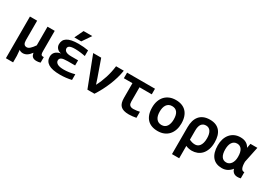

<svg xmlns="http://www.w3.org/2000/svg" viewBox="7 -1630 3835 2753"><g transform="rotate(30 1924.5 -253.0)"><path d="M185.1 -496.1V-173.8Q185.1 -133.8 199.2 -112.3Q213.4 -90.8 245.1 -90.8Q270 -90.8 297.4 -115.5Q324.7 -140.1 356.9 -187V-496.1H476.1V-162.1Q476.1 -144.5 477.3 -131.3Q478.5 -118.2 482.7 -109.4Q486.8 -100.6 494.1 -96.2Q501.5 -91.8 514.2 -91.8H528.8V0Q508.8 5.4 494.6 7.6Q480.5 9.8 463.9 9.8Q440.9 9.8 424.6 4.6Q408.2 -0.5 397 -10.7Q385.7 -21 379.2 -36.4Q372.6 -51.8 369.1 -71.8Q310.1 11.2 239.3 11.2Q219.2 11.2 202.6 5.1Q186 -1 177.2 -10.7L185.1 85.9V193.8H65.9V-496.1Z M1030.3 -398.9Q1014.6 -401.9 995.4 -405.3Q976.1 -408.7 954.8 -411.4Q933.6 -414.1 909.9 -416Q886.2 -418 861.8 -418Q828.6 -418 806.4 -414.3Q784.2 -410.6 771 -403.1Q757.8 -395.5 752.2 -385.3Q746.6 -375 746.6 -362.8Q746.6 -349.6 753.4 -337.2Q760.3 -324.7 774.2 -315.7Q788.1 -306.6 810.5 -302Q833 -297.4 864.3 -297.4H977.5V-212.4H856.4Q815.9 -211.9 791.7 -208.5Q767.6 -205.1 752.7 -197Q737.8 -189 731.7 -177.2Q725.6 -165.5 725.6 -150.9Q725.6 -119.6 758.8 -99.4Q792 -79.1 864.7 -79.1Q906.2 -79.1 951.2 -85.4Q996.1 -91.8 1043 -104.5V-10.3Q998.5 0 951.7 5.6Q904.8 11.2 855 11.2Q722.7 11.2 660.6 -27.8Q598.6 -66.9 598.6 -140.1Q598.6 -163.1 606.2 -183.3Q613.8 -203.6 628.9 -219Q644 -234.4 666.3 -245.1Q688.5 -255.9 717.8 -259.8Q696.3 -262.7 679 -271.7Q661.6 -280.8 649.4 -294.2Q637.2 -307.6 630.6 -324.7Q624 -341.8 624 -361.8Q624 -396 637.2 -422.9Q650.4 -449.7 679.4 -468.5Q708.5 -487.3 754.6 -497.1Q800.8 -506.8 866.7 -506.8Q913.1 -506.8 953.4 -502.9Q993.7 -499 1030.3 -492.2ZM880.9 -555.2H766.6L835.9 -700.2H980ZM549.8 -496.1Z M1619.6 -496.1Q1609.4 -430.7 1590.6 -366.5Q1571.8 -302.2 1546.1 -240Q1520.5 -177.7 1488.8 -117.4Q1457 -57.1 1420.4 0H1303.7L1112.8 -496.1H1245.6L1345.7 -212.9L1375.5 -122.1Q1419.4 -205.1 1449.5 -299.8Q1479.5 -394.5 1491.7 -496.1Z M2114.3 -2Q2087.4 3.4 2055.2 7.3Q2022.9 11.2 1993.7 11.2Q1944.8 11.2 1910.9 1Q1877 -9.3 1856 -30.3Q1835 -51.3 1825.7 -83.7Q1816.4 -116.2 1816.4 -161.1V-403.3H1674.3V-496.1H2136.2V-403.3H1933.6V-169.9Q1933.6 -150.9 1937.3 -135.7Q1940.9 -120.6 1950 -110.4Q1959 -100.1 1974.1 -94.5Q1989.3 -88.9 2012.2 -88.9Q2038.1 -88.9 2065.7 -93.3Q2093.3 -97.7 2114.3 -102.1Z M2713.9 -252Q2713.9 -193.4 2697.3 -144.8Q2680.7 -96.2 2649.4 -61.5Q2618.2 -26.9 2572.8 -7.8Q2527.3 11.2 2469.2 11.2Q2414.1 11.2 2370.6 -4.9Q2327.1 -21 2296.9 -53Q2266.6 -85 2250.5 -133.1Q2234.4 -181.2 2234.4 -245.1Q2234.4 -304.2 2251.2 -352.5Q2268.1 -400.9 2299.6 -435.1Q2331.1 -469.2 2376.5 -488Q2421.9 -506.8 2479 -506.8Q2534.7 -506.8 2578.1 -490.5Q2621.6 -474.1 2651.9 -441.9Q2682.1 -409.7 2698 -362.1Q2713.9 -314.5 2713.9 -252ZM2589.8 -249Q2589.8 -326.2 2560.8 -365Q2531.7 -403.8 2475.1 -403.8Q2443.8 -403.8 2421.9 -391.6Q2399.9 -379.4 2385.7 -358.2Q2371.6 -336.9 2365 -308.6Q2358.4 -280.3 2358.4 -248Q2358.4 -170.4 2389.6 -131.1Q2420.9 -91.8 2475.1 -91.8Q2504.9 -91.8 2526.9 -103.8Q2548.8 -115.7 2562.5 -137Q2576.2 -158.2 2583 -187Q2589.8 -215.8 2589.8 -249Z M3262.2 -257.8Q3262.2 -189 3243.9 -138.2Q3225.6 -87.4 3194.6 -54.4Q3163.6 -21.5 3122.1 -5.4Q3080.6 10.7 3034.2 10.7Q3011.7 10.7 2981.2 4.4Q2950.7 -2 2935.1 -11.2V193.8H2815.9V-252.9Q2815.9 -309.6 2829.1 -356.2Q2842.3 -402.8 2869.9 -436.3Q2897.5 -469.7 2940.7 -488.3Q2983.9 -506.8 3043.9 -506.8Q3100.6 -506.8 3141.8 -489.3Q3183.1 -471.7 3209.7 -439.2Q3236.3 -406.7 3249.3 -360.6Q3262.2 -314.5 3262.2 -257.8ZM3138.2 -252.9Q3138.2 -288.1 3131.8 -316.2Q3125.5 -344.2 3112.5 -364.5Q3099.6 -384.8 3080.6 -395.5Q3061.5 -406.2 3036.1 -406.2Q2987.3 -406.2 2961.2 -371.8Q2935.1 -337.4 2935.1 -263.2V-114.3Q2955.1 -103.5 2979.5 -96.7Q3003.9 -89.8 3031.7 -89.8Q3052.2 -89.8 3071.5 -98.6Q3090.8 -107.4 3105.7 -127Q3120.6 -146.5 3129.4 -177.5Q3138.2 -208.5 3138.2 -252.9Z M3690.9 -68.8Q3663.6 -32.7 3623.8 -10.7Q3584 11.2 3532.7 11.2Q3482.4 11.2 3443.1 -4.9Q3403.8 -21 3376.7 -53Q3349.6 -85 3335.2 -133.1Q3320.8 -181.2 3320.8 -245.1Q3320.8 -300.8 3335.9 -348.6Q3351.1 -396.5 3380.1 -431.6Q3409.2 -466.8 3451.9 -486.8Q3494.6 -506.8 3549.8 -506.8Q3606.4 -506.8 3645.3 -484.1Q3684.1 -461.4 3702.6 -421.9L3716.8 -496.1H3831.1L3776.9 -234.9V-229Q3776.9 -160.6 3793.7 -128.2Q3810.5 -95.7 3843.8 -101.1V2Q3780.3 17.6 3741.9 -1.5Q3703.6 -20.5 3690.9 -68.8ZM3655.8 -249Q3655.8 -326.2 3628.2 -365.5Q3600.6 -404.8 3551.8 -404.8Q3522.9 -404.8 3502.2 -392.3Q3481.4 -379.9 3468.3 -358.6Q3455.1 -337.4 3449 -308.8Q3442.9 -280.3 3442.9 -248Q3442.9 -170.4 3469.7 -130.6Q3496.6 -90.8 3546.9 -90.8Q3572.3 -90.8 3592.5 -102.3Q3612.8 -113.8 3626.7 -134Q3640.6 -154.3 3648.2 -181.6Q3655.8 -209 3655.8 -241.2Z"/></g></svg>

Font: Code New Roman
Style: Bold
Weight: 700
Monospace: yes
Designer: Sam Radian
Foundry: Code New Roman
Version: Version 1.508 October 19, 2014